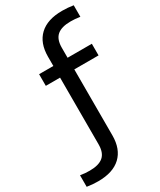

<svg xmlns="http://www.w3.org/2000/svg" viewBox="-338 -901 1014 1214"><g transform="rotate(-30 169.5 -294.0)"><path d="M-1 230Q-43 230 -82.5 223.5V139.5Q-61.5 142.5 -46 143.8Q-30.5 145 -14 145Q52.5 145 84.8 117.5Q117 90 117 28.5V-458.5H13V-543.5H117V-611Q117 -711 174 -764.5Q231 -818 339 -818Q381 -818 420.5 -811.5V-727.5Q399.5 -730.5 384 -731.8Q368.5 -733 352 -733Q285.5 -733 253.2 -705.5Q221 -678 221 -616.5V-543.5H398V-458.5H221V23Q221 123 164 176.5Q107 230 -1 230Z"/></g></svg>

Font: Encode Sans Semi Expanded Medium
Style: Regular
Weight: 500
Width: 6
Designer: Multiple Designers
Foundry: Impallari Type
Version: Version 3.000; ttfautohint (v1.8.3) -l 8 -r 50 -G 200 -x 14 